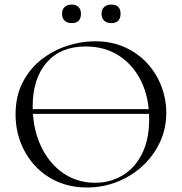

<svg xmlns="http://www.w3.org/2000/svg" viewBox="-20 -819 806 851"><path d="M82.8 -314.4V-335.2H674.6V-314.4ZM366 12Q294 12 235.5 -13.5Q177 -39 135.5 -84Q94 -129 71.5 -187.5Q49 -246 49 -312Q49 -393 80.5 -454Q112 -515 164 -555.5Q216 -596 278 -616Q340 -636 401 -636Q475 -636 533.5 -609.5Q592 -583 633 -538Q674 -493 695.5 -436Q717 -379 717 -319Q717 -249 689 -189Q661 -129 612.5 -84Q564 -39 500.5 -13.5Q437 12 366 12ZM401.4 -9Q468.6 -9 523 -41.4Q577.4 -73.8 609.3 -137Q641.2 -200.2 641.2 -290.8Q641.2 -385.2 606.4 -457.6Q571.6 -530 508.4 -571.5Q445.2 -613 359.4 -613Q248.4 -613 186.6 -541.6Q124.8 -470.2 124.8 -346.6Q124.8 -276 144.6 -214.5Q164.4 -153 201.3 -106.7Q238.2 -60.4 288.9 -34.7Q339.6 -9 401.4 -9ZM298 -716.6Q277.8 -716.6 266.4 -727.5Q255 -738.4 255 -758Q255 -777.2 266.4 -788Q277.8 -798.8 298 -798.8Q317.4 -798.8 328.1 -788Q338.8 -777.2 338.8 -758Q338.8 -716.6 298 -716.6ZM472.8 -716.6Q453.4 -716.6 441.7 -727.5Q430 -738.4 430 -758Q430 -777.2 441.7 -787.9Q453.4 -798.6 472.8 -798.6Q514.4 -798.6 514.4 -758Q514.4 -716.6 472.8 -716.6Z"/></svg>

Font: Cormorant Garamond Light
Style: Regular
Weight: 300
Designer: Christian Thalmann (Catharsis Fonts)
Foundry: Catharsis Fonts
Version: Version 4.001